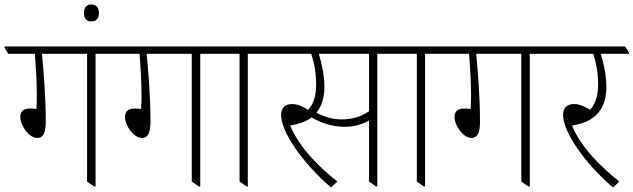

<svg xmlns="http://www.w3.org/2000/svg" viewBox="-46 -830 2837 860"><path d="M121 -212C149 -212 159 -238 159 -285C159 -396 150 -503 142 -589H344V-17L375 5H382V-589H494V-595L477 -622H-26V-616L-9 -589H110C115 -527 119 -460 119 -398C119 -381 118 -359 117 -342C109 -343 98 -344 89 -344C59 -344 45 -331 45 -306C45 -267 84 -212 121 -212Z M363 -734C385 -734 397 -747 397 -771C397 -796 385 -810 363 -810C341 -810 330 -796 330 -771C330 -747 341 -734 363 -734Z M590 -212C618 -212 628 -238 628 -285C628 -396 619 -503 611 -589H813V-17L844 5H851V-589H963V-595L946 -622H443V-616L460 -589H579C584 -527 588 -460 588 -398C588 -381 587 -359 586 -342C578 -343 567 -344 558 -344C528 -344 514 -331 514 -306C514 -267 553 -212 590 -212Z M1058 5H1064V-589H1177V-595L1160 -622H912V-616L929 -589H1027V-17Z M1437 10 1465 -17C1384 -81 1294 -169 1254 -268C1269 -270 1285 -274 1300 -279C1319 -285 1336 -293 1349 -304C1397 -277 1446 -262 1498 -262C1540 -262 1577 -273 1607 -290V-17L1638 5H1644V-589H1757V-595L1740 -622H1125V-616L1142 -589H1348C1363 -544 1370 -498 1370 -450C1370 -399 1357 -362 1334 -338C1308 -355 1284 -364 1262 -364C1232 -364 1213 -347 1213 -315C1213 -242 1305 -103 1437 10ZM1407 -440C1407 -490 1397 -540 1382 -589H1607V-332C1573 -308 1531 -295 1485 -295C1448 -295 1412 -304 1371 -325C1395 -354 1407 -393 1407 -440Z M1852 5H1858V-589H1971V-595L1954 -622H1706V-616L1723 -589H1821V-17Z M2066 -212C2094 -212 2104 -238 2104 -285C2104 -396 2095 -503 2087 -589H2289V-17L2320 5H2327V-589H2439V-595L2422 -622H1919V-616L1936 -589H2055C2060 -527 2064 -460 2064 -398C2064 -381 2063 -359 2062 -342C2054 -343 2043 -344 2034 -344C2004 -344 1990 -331 1990 -306C1990 -267 2029 -212 2066 -212Z M2700 10 2728 -17C2647 -81 2557 -169 2516 -267C2531 -270 2547 -274 2563 -279C2636 -303 2670 -360 2670 -440C2670 -490 2660 -540 2645 -589H2771V-595L2754 -622H2388V-616L2405 -589H2611C2626 -544 2633 -498 2633 -450C2633 -399 2619 -362 2597 -338C2572 -354 2548 -364 2525 -364C2494 -364 2476 -347 2476 -315C2476 -242 2568 -103 2700 10Z"/></svg>

Font: Noto Serif Devanagari SemiCondensed ExtraLight
Style: Regular
Weight: 200
Width: 4
Designer: Universal Thirst, Indian Type Foundry and the Monotype Design Team
Foundry: Monotype Imaging Inc.
Version: Version 2.004